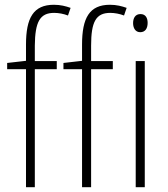

<svg xmlns="http://www.w3.org/2000/svg" viewBox="-20 -785 704 805"><path d="M218 -495V-529H126V-594C127 -693 147 -731 207 -731C226 -731 247 -727 265 -720L276 -752C256 -759 234 -765 206 -765C120 -765 89 -710 89 -598V-530L10 -521V-495H89V0H126V-495ZM453 -495V-529H362V-594C362 -693 382 -731 442 -731C461 -731 482 -727 500 -720L511 -752C491 -759 469 -765 441 -765C355 -765 324 -710 324 -598V-530L246 -521V-495H324V0H362V-495ZM569 -726C547 -726 538 -709 538 -688C538 -667 548 -650 568 -650C589 -650 599 -666 599 -689C599 -709 591 -726 569 -726ZM587 -529H549V0H587Z"/></svg>

Font: Noto Sans Condensed ExtraLight
Style: Regular
Weight: 200
Width: 3
Designer: Monotype Design Team
Foundry: Monotype Imaging Inc.
Version: Version 2.013